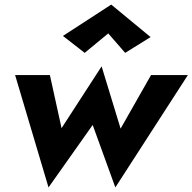

<svg xmlns="http://www.w3.org/2000/svg" viewBox="-20 -788 841 839"><path d="M453 -642 527 -557 638 -626 466 -768 255 -631 350 -557ZM46 -460 192 31 385 -242 484 31 801 -460H640L507 -226L424 -498L249 -228L198 -460Z"/></svg>

Font: Jost*
Style: Bold Italic
Weight: 700
Italic angle: -10°
Version: Version 3.7